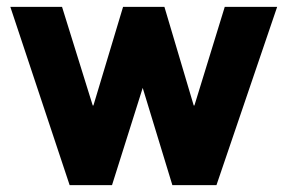

<svg xmlns="http://www.w3.org/2000/svg" viewBox="-20 -537 834 557"><path d="M784 -517H632L544 -231H542L457 -517H337L251 -231H249L160 -517H10L182 0H305L394 -282L480 0H608Z"/></svg>

Font: United Sans ExtraBold
Style: Regular
Weight: 800
Designer: Pablo Impallari, Rodrigo Fuenzalida (Modified by Dan O. Williams)
Version: Version 1.000;PS 001.000;hotconv 1.0.88;makeotf.lib2.5.64775